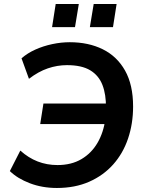

<svg xmlns="http://www.w3.org/2000/svg" viewBox="-20 -925 719 955"><path d="M263 10Q190 10 128.5 -13.5Q67 -37 29 -74L81 -176Q121 -140 167 -122Q213 -104 266 -104Q335 -104 385 -133.5Q435 -163 465 -214.5Q495 -266 504 -333L519 -308H180L196 -410H522L507 -388Q508 -455 489.5 -502.5Q471 -550 428.5 -575.5Q386 -601 313 -601Q265 -601 218 -585Q171 -569 124 -533L87 -635Q117 -661 156 -678.5Q195 -696 239.5 -705.5Q284 -715 327 -715Q420 -715 491 -680Q562 -645 602 -574Q642 -503 642 -395Q642 -310 617 -236Q592 -162 543 -107Q494 -52 423.5 -21Q353 10 263 10ZM427 -790 446 -905H560L542 -790ZM239 -790 257 -905H372L353 -790Z"/></svg>

Font: Nunito Sans 12pt ExtraLight
Style: Italic
Weight: 200
Italic angle: -9°
Designer: Vernon Adams
Foundry: Vernon Adams
Version: Version 3.101;gftools[0.9.27]